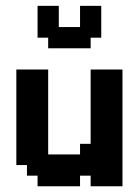

<svg xmlns="http://www.w3.org/2000/svg" viewBox="-20 -650 484 670"><path d="M259.3 -555.6V-629.6H333.3V-518.5H296.3V-481.5H148.1V-518.5H111.1V-629.6H185.2V-555.6ZM74.1 -74.1H37V-407.4H148.1V-111.1H259.3V-148.1H296.3V-407.4H407.4V0H296.3V-37H259.3V0H111.1V-37H74.1Z"/></svg>

Font: Jersey 15
Style: Regular
Weight: 400
Designer: Sarah Cadigan-Fried
Version: Version 1.001; ttfautohint (v1.8.4.7-5d5b)